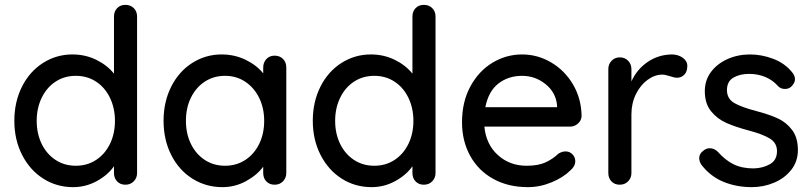

<svg xmlns="http://www.w3.org/2000/svg" viewBox="-20 -760 3342 790"><path d="M544 -692V-48Q544 -28 530.5 -14Q517 0 496 0Q475 0 462 -13.5Q449 -27 449 -48V-76Q424 -40 378.5 -15Q333 10 281 10Q213 10 158 -25Q103 -60 71 -122.5Q39 -185 39 -263Q39 -341 70.5 -403.5Q102 -466 157 -501Q212 -536 278 -536Q331 -536 376 -514Q421 -492 449 -457V-692Q449 -713 462 -726.5Q475 -740 496 -740Q517 -740 530.5 -726.5Q544 -713 544 -692ZM453 -263Q453 -315 432.5 -357.5Q412 -400 375.5 -424Q339 -448 292 -448Q245 -448 208.5 -424Q172 -400 151.5 -357.5Q131 -315 131 -263Q131 -210 151.5 -168Q172 -126 208.5 -102Q245 -78 292 -78Q339 -78 375.5 -102Q412 -126 432.5 -168Q453 -210 453 -263Z M1158 -482V-48Q1158 -28 1144.5 -14Q1131 0 1110 0Q1089 0 1076 -13.5Q1063 -27 1063 -48V-74Q1037 -39 992 -14.5Q947 10 895 10Q827 10 771.5 -25Q716 -60 684.5 -122.5Q653 -185 653 -263Q653 -341 684.5 -403.5Q716 -466 771 -501Q826 -536 892 -536Q945 -536 990.5 -514Q1036 -492 1063 -458V-482Q1063 -503 1076 -517Q1089 -531 1110 -531Q1131 -531 1144.5 -517.5Q1158 -504 1158 -482ZM1067 -263Q1067 -315 1046.5 -357Q1026 -399 989.5 -423.5Q953 -448 906 -448Q859 -448 822.5 -424Q786 -400 765.5 -358Q745 -316 745 -263Q745 -210 765.5 -168Q786 -126 822.5 -102Q859 -78 906 -78Q953 -78 989.5 -102Q1026 -126 1046.5 -168Q1067 -210 1067 -263Z M1772 -692V-48Q1772 -28 1758.5 -14Q1745 0 1724 0Q1703 0 1690 -13.5Q1677 -27 1677 -48V-76Q1652 -40 1606.5 -15Q1561 10 1509 10Q1441 10 1386 -25Q1331 -60 1299 -122.5Q1267 -185 1267 -263Q1267 -341 1298.5 -403.5Q1330 -466 1385 -501Q1440 -536 1506 -536Q1559 -536 1604 -514Q1649 -492 1677 -457V-692Q1677 -713 1690 -726.5Q1703 -740 1724 -740Q1745 -740 1758.5 -726.5Q1772 -713 1772 -692ZM1681 -263Q1681 -315 1660.5 -357.5Q1640 -400 1603.5 -424Q1567 -448 1520 -448Q1473 -448 1436.5 -424Q1400 -400 1379.5 -357.5Q1359 -315 1359 -263Q1359 -210 1379.5 -168Q1400 -126 1436.5 -102Q1473 -78 1520 -78Q1567 -78 1603.5 -102Q1640 -126 1660.5 -168Q1681 -210 1681 -263Z M2325 -239H1973Q1980 -166 2028.5 -122Q2077 -78 2147 -78Q2195 -78 2225 -92Q2255 -106 2278 -128Q2293 -137 2307 -137Q2324 -137 2335.5 -125Q2347 -113 2347 -97Q2347 -76 2327 -59Q2298 -30 2250 -10Q2202 10 2152 10Q2071 10 2009.5 -24Q1948 -58 1914.5 -119Q1881 -180 1881 -257Q1881 -341 1915.5 -404.5Q1950 -468 2006.5 -502Q2063 -536 2128 -536Q2192 -536 2248 -503Q2304 -470 2338 -412Q2372 -354 2373 -282Q2372 -264 2358 -251.5Q2344 -239 2325 -239ZM1977 -319H2272V-327Q2267 -380 2224.5 -414Q2182 -448 2128 -448Q2072 -448 2031 -416.5Q1990 -385 1977 -319Z M2808 -489Q2808 -465 2795.5 -452.5Q2783 -440 2765 -440Q2756 -440 2738 -446Q2717 -453 2705 -453Q2674 -453 2644.5 -431.5Q2615 -410 2596.5 -372.5Q2578 -335 2578 -289V-48Q2578 -28 2564.5 -14Q2551 0 2530 0Q2509 0 2496 -13.5Q2483 -27 2483 -48V-476Q2483 -496 2496.5 -510Q2510 -524 2530 -524Q2551 -524 2564.5 -510Q2578 -496 2578 -476V-425Q2600 -474 2644 -504.5Q2688 -535 2744 -536Q2770 -536 2789 -522.5Q2808 -509 2808 -489Z M2857 -109Q2857 -129 2878 -143Q2888 -150 2901 -150Q2919 -150 2934 -135Q2964 -101 2998.5 -84Q3033 -67 3081 -67Q3119 -68 3148 -84.5Q3177 -101 3177 -138Q3177 -172 3147.5 -190Q3118 -208 3061 -223Q3005 -238 2968 -254.5Q2931 -271 2905.5 -302.5Q2880 -334 2880 -385Q2880 -430 2905.5 -464Q2931 -498 2973.5 -517Q3016 -536 3066 -536Q3114 -536 3161.5 -518Q3209 -500 3239 -463Q3251 -449 3251 -434Q3251 -418 3235 -403Q3225 -394 3210 -394Q3192 -394 3181 -406Q3160 -430 3129.5 -443Q3099 -456 3062 -456Q3024 -456 2997.5 -440.5Q2971 -425 2971 -388Q2972 -353 3001.5 -336Q3031 -319 3092 -303Q3145 -289 3180 -273Q3215 -257 3239 -225.5Q3263 -194 3263 -143Q3263 -96 3236 -61.5Q3209 -27 3165.5 -8.5Q3122 10 3073 10Q3010 10 2956.5 -12Q2903 -34 2866 -82Q2857 -96 2857 -109Z"/></svg>

Font: Quicksand Medium
Style: Regular
Weight: 500
Designer: Andrew Paglinawan
Foundry: Andrew Paglinawan
Version: Version 3.000